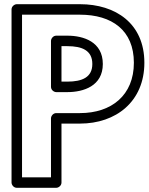

<svg xmlns="http://www.w3.org/2000/svg" viewBox="-20 -870 708 915"><path d="M85 -800H361C513 -800 618 -725.9 618 -571C618 -416.1 511.4 -331 361 -331H248C232.9 -331 223 -316.7 223 -306V-25H85ZM60 -850C49.3 -850 35 -840.1 35 -825V0C35 10.7 44.9 25 60 25H248C258.7 25 273 15.1 273 0V-281H361C532.6 -281 668 -385.9 668 -571C668 -758.1 531 -850 361 -850ZM248 -431H301C378 -431 470 -460.1 470 -565C470 -670.7 378.1 -700 301 -700H248C232.9 -700 223 -685.7 223 -675V-456C223 -440.9 237.3 -431 248 -431ZM273 -481V-650H301C371.9 -650 420 -629.3 420 -565C420 -501.9 372 -481 301 -481Z"/></svg>

Font: Hussar Techniczny
Style: Bold 
Weight: 700
Foundry: Cannot Into Space Fonts
Version: Version 0.77